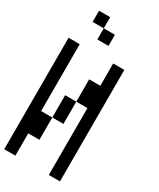

<svg xmlns="http://www.w3.org/2000/svg" viewBox="-265 -1247 1029 1243"><g transform="rotate(30 250.0 -625.5)"><path d="M0 -83.3V-916.7H83.3V-416.7H166.7V-250H83.3V-83.3ZM166.7 -416.7V-583.3H250V-416.7ZM166.7 -1000V-1083.3H250V-1000ZM166.7 -1166.7V-1083.3H83.3V-1166.7ZM333.3 -83.3V-583.3H250V-750H333.3V-916.7H416.7V-83.3Z"/></g></svg>

Font: GalmuriMono11 Regular
Style: Regular
Weight: 400
Designer: Lee Minseo (quiple)
Version: Version 2.399;hotconv 1.1.1;makeotfexe 2.6.0 DEVELOPMENT